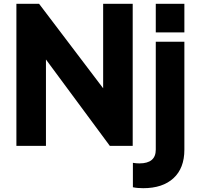

<svg xmlns="http://www.w3.org/2000/svg" viewBox="-20 -765 1042 1007"><path d="M66 0H221V-453L556 0H676V-745H521V-302L185 -745H66ZM797 -595H947V-745H797ZM731 222Q833 222 890 169.5Q947 117 947 20V-546H797V20Q797 92 711 92Q694 92 677 89V217Q699 222 731 222Z"/></svg>

Font: Plus Jakarta Sans ExtraBold
Style: Regular
Weight: 800
Designer: Gumpita Rahayu
Foundry: Tokotype
Version: Version 2.004; ttfautohint (v1.8.3)